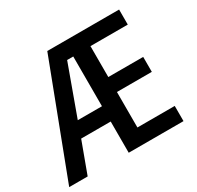

<svg xmlns="http://www.w3.org/2000/svg" viewBox="-154 -889 1089 1064"><g transform="rotate(-30 390.0 -357.0)"><path d="M730 0H379.4V-199.7H190.4L116.7 0H-1.5L270.5 -713.9H730V-617.7H491.2V-419.9H714.4V-324.2H491.2V-97.2H730ZM225.1 -297.4H379.9V-615.7H340.8Z"/></g></svg>

Font: Open Sans SemiCondensed SemiBold
Style: Regular
Weight: 600
Width: 4
Designer: Monotype Design Team
Foundry: Monotype Imaging Inc.
Version: Version 3.000